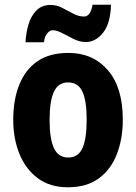

<svg xmlns="http://www.w3.org/2000/svg" viewBox="-20 -783 577 813"><path d="M500 -276Q500 -197 475.5 -132Q451 -67 399.5 -28.5Q348 10 267 10Q192 10 140.5 -28Q89 -66 62.5 -131Q36 -196 36 -276Q36 -360 61.5 -424Q87 -488 138.5 -523.5Q190 -559 270 -559Q373 -559 436.5 -486Q500 -413 500 -276ZM190 -275Q190 -195 208.5 -155.5Q227 -116 269 -116Q311 -116 329 -155.5Q347 -195 347 -276Q347 -356 329 -395Q311 -434 268 -434Q227 -434 208.5 -395Q190 -356 190 -275ZM88 -604Q90 -643 100.5 -679Q111 -715 134 -738.5Q157 -762 194 -762Q220 -762 244 -749.5Q268 -737 290.5 -725Q313 -713 336 -713Q363 -713 372 -763H450Q448 -684 416.5 -644.5Q385 -605 343 -605Q318 -605 292.5 -617.5Q267 -630 244 -642.5Q221 -655 202 -655Q192 -655 180.5 -642.5Q169 -630 166 -604Z"/></svg>

Font: Noto Sans Kannada Condensed ExtraBold
Style: Regular
Weight: 800
Width: 3
Designer: Jelle Bosma - Monotype Design Team
Foundry: Monotype Imaging Inc.
Version: Version 2.005; ttfautohint (v1.8.4.7-5d5b)